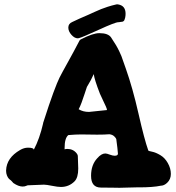

<svg xmlns="http://www.w3.org/2000/svg" viewBox="-20 -891 832 907"><path d="M571.3 -807.6Q569.3 -800.8 567.9 -796.9Q566.4 -793 563.5 -791Q560.5 -789.1 559.1 -788.6Q557.6 -788.1 551.3 -787.6Q544.9 -787.1 541 -786.1Q540 -786.1 539.1 -786.1Q524.4 -786.1 445.8 -750Q367.2 -713.9 352.5 -710.9Q350.6 -710 347.7 -710Q332 -710 317.4 -726.6Q302.7 -743.2 302.7 -760.7Q302.7 -779.3 321.3 -787.1Q351.6 -801.8 397.5 -821.3Q408.2 -826.2 427.7 -835Q447.3 -843.8 458 -848.1Q468.8 -852.5 488.3 -858.9Q507.8 -865.2 529.3 -870.1Q534.2 -871.1 538.1 -870.1Q573.2 -864.3 573.2 -826.2Q573.2 -822.3 572.8 -817.4Q572.3 -812.5 571.3 -807.6ZM390.6 -480.5Q386.7 -469.7 379.4 -446.8Q372.1 -423.8 365.2 -405.8Q358.4 -387.7 351.6 -375Q372.1 -362.3 400.4 -362.3Q404.3 -362.3 485.4 -371.1Q485.4 -376 480.5 -387.2Q475.6 -398.4 466.8 -416.5Q458 -434.6 452.1 -448.2Q425.8 -515.6 422.9 -541Q417 -527.3 409.2 -512.7Q401.4 -498 396 -489.7Q390.6 -481.4 390.6 -480.5ZM521.5 -155.3Q537.1 -155.3 537.1 -165Q535.2 -191.4 530.3 -225.6Q530.3 -229.5 529.3 -233.9Q528.3 -238.3 520 -246.6Q511.7 -254.9 497.1 -256.8Q473.6 -254.9 438.5 -254.9Q424.8 -254.9 400.4 -255.4Q376 -255.9 363.3 -255.9Q337.9 -255.9 302.7 -252.9Q285.2 -238.3 285.2 -192.4V-185.5Q291 -187.5 297.9 -187.5Q325.2 -187.5 341.8 -167Q347.7 -160.2 347.7 -152.3Q349.6 -107.4 349.6 -94.7Q349.6 -51.8 332 -34.2Q305.7 -7.8 267.6 -7.8Q252.9 -7.8 226.1 -13.2Q199.2 -18.6 188.5 -18.6H185.5Q182.6 -18.6 110.4 -15.6Q109.4 -15.6 105.5 -13.7Q101.6 -11.7 96.7 -10.7Q91.8 -9.8 86.9 -9.8Q67.4 -9.8 43 -26.4Q37.1 -33.2 36.1 -34.2L31.2 -39.1Q25.4 -43 21 -47.9Q16.6 -52.7 12.7 -62.5Q8.8 -72.3 8.8 -84V-85.9Q10.7 -145.5 75.2 -182.6Q93.8 -193.4 112.3 -193.4Q139.6 -193.4 139.6 -183.6Q167 -235.4 183.6 -307.6V-309.6Q212.9 -401.4 231.9 -452.6Q251 -503.9 261.2 -524.4Q271.5 -544.9 299.8 -595.7Q328.1 -646.5 353.5 -695.3Q356.4 -703.1 364.3 -706.1Q418.9 -734.4 449.2 -734.4Q491.2 -734.4 504.9 -713.9Q518.6 -693.4 527.3 -678.7Q536.1 -664.1 543.5 -648.4Q550.8 -632.8 553.7 -625.5Q556.6 -618.2 563.5 -597.7Q570.3 -577.1 574.2 -567.4Q606.4 -476.6 634.3 -354Q662.1 -231.4 680.7 -179.7Q681.6 -177.7 698.7 -174.3Q715.8 -170.9 737.3 -158.2Q758.8 -145.5 772.5 -121.1Q787.1 -95.7 787.1 -69.3Q787.1 -43.9 769.5 -27.3Q754.9 -13.7 739.3 -13.7Q703.1 -5.9 636.7 -5.9H624Q612.3 -5.9 583.5 -4.9Q554.7 -3.9 544.9 -3.9Q538.1 -3.9 511.7 -4.4Q485.4 -4.9 457 -4.9Q410.2 -4.9 410.2 -60.5Q410.2 -112.3 439.5 -143.6Q459 -166 477.5 -166Q484.4 -166 498.5 -160.6Q512.7 -155.3 521.5 -155.3Z"/></svg>

Font: Essays1743
Style: Bold
Weight: 700
Designer: Based on the typeface in a 1743 English translation of the essays of Montaigne.  PostScript/TrueType font designed by Jo
Version: Version 002.100